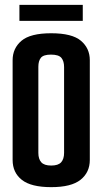

<svg xmlns="http://www.w3.org/2000/svg" viewBox="-20 -765 422 791"><path d="M191 6Q108 6 70 -24Q32 -54 32 -106V-517Q32 -566 68.5 -597Q105 -628 191 -628Q277 -628 313.5 -597Q350 -566 350 -517V-106Q350 -55 312 -24.5Q274 6 191 6ZM191 -83Q220 -83 232 -96.5Q244 -110 244 -135V-489Q244 -513 233 -526.5Q222 -540 190 -540Q159 -540 148.5 -527Q138 -514 138 -490V-135Q138 -110 150 -96.5Q162 -83 191 -83ZM60 -679V-745H321V-679Z"/></svg>

Font: Smooch Sans
Style: Bold
Weight: 700
Designer: Robert E. Leuschke
Foundry: Robert E. Leuschke
Version: Version 1.010